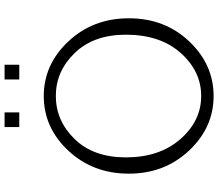

<svg xmlns="http://www.w3.org/2000/svg" viewBox="-76 -842 936 823"><g transform="rotate(-90 391.5 -431.0)"><path d="M58.1 -346.2Q58.1 -500 156.5 -605.5Q254.9 -710.9 391.1 -710.9Q525.9 -710.9 625 -605.5Q724.1 -500 724.1 -345.9Q724.1 -191.9 625 -87.4Q525.9 17.1 390.9 17.1Q255.9 17.1 157 -88.1Q58.1 -193.4 58.1 -346.2ZM127.9 -358.9Q127.9 -214.8 206.1 -125.5Q284.2 -36.1 391.1 -36.1Q497.1 -36.1 575.4 -124Q653.8 -211.9 653.8 -358.9Q653.8 -497.1 575.4 -578.1Q497.1 -659.2 391.1 -659.2Q285.2 -659.2 206.5 -578.6Q127.9 -498 127.9 -358.9ZM257.8 -815.9V-878.9H320.8V-815.9ZM461.9 -815.9V-878.9H524.9V-815.9Z"/></g></svg>

Font: CMU Bright
Style: Roman
Weight: 500
Version: Version 0.7.0